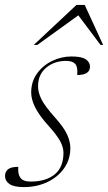

<svg xmlns="http://www.w3.org/2000/svg" viewBox="-34 -752 440 782"><path d="M40.5 -72.5Q38 -43 49 -28Q60 -12.5 91 -12.5Q153 -12.5 188.8 -41.8Q224.5 -71 224.5 -130Q224.5 -151.5 211.5 -176.2Q198.5 -201 161.5 -242Q124.5 -283.5 108.8 -315.5Q93 -347.5 93 -375Q93 -419.5 116.8 -452.5Q140.5 -485.5 178.2 -503.8Q216 -522 257.5 -522Q299 -522 315.8 -510.2Q332.5 -498.5 332.5 -480.5Q332.5 -446.5 280.5 -446.5Q283.5 -479.5 272.5 -491.5Q261.5 -504 235.5 -504Q187 -504 154 -476.2Q121 -448.5 121 -400.5Q121 -376 134.2 -348.8Q147.5 -321.5 187 -277Q226.5 -233 239.5 -203.8Q252.5 -174.5 252.5 -149.5Q252.5 -102.5 227 -66.5Q201.5 -30.5 158.5 -10.2Q115.5 10 63 10Q22.5 10 4.5 -2.5Q-13.5 -15 -13.5 -35.5Q-13.5 -52.5 -1.2 -62.5Q11 -72.5 40.5 -72.5ZM103.5 -569 277.5 -732H311L386 -569H375.5L285 -689.5L118 -569Z"/></svg>

Font: Newsreader Display ExtraLight
Style: Italic
Weight: 275
Italic angle: -17°
Designer: Hugues Gentile
Foundry: Production Type
Version: Version 1.002